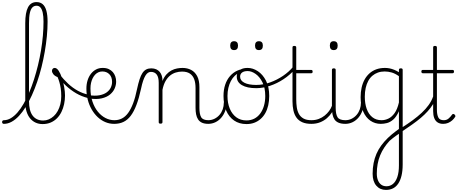

<svg xmlns="http://www.w3.org/2000/svg" viewBox="-94 -1170 4411 1840"><path d="M-57 17Q-66 17 -70 11.5Q-74 6 -74 -0.5Q-74 -7 -70 -12.5Q-66 -18 -57 -18Q-23 -18 10 -37.5Q43 -57 74 -92.5Q105 -128 133 -177Q161 -226 186 -284.5Q211 -343 232 -409Q253 -475 270 -545Q287 -615 299 -687Q311 -759 317 -828Q323 -897 323 -962Q323 -971 329 -976Q335 -981 342.5 -981Q350 -981 356 -976Q362 -971 362 -962Q362 -894 355 -821.5Q348 -749 335 -674.5Q322 -600 304 -527.5Q286 -455 262.5 -386.5Q239 -318 211.5 -257Q184 -196 153 -146Q122 -96 88 -59.5Q54 -23 17.5 -3Q-19 17 -57 17ZM314 19Q278 19 248 5.5Q218 -8 195.5 -34.5Q173 -61 160.5 -101Q148 -141 148 -193V-947Q148 -1050 174.5 -1100Q201 -1150 256 -1150Q292 -1150 315.5 -1129.5Q339 -1109 350.5 -1067Q362 -1025 362 -962Q362 -953 356 -948Q350 -943 342.5 -943Q335 -943 329 -948Q323 -953 323 -962Q323 -1014 315.5 -1048Q308 -1082 293.5 -1098.5Q279 -1115 256 -1115Q232 -1115 216 -1098.5Q200 -1082 192 -1045.5Q184 -1009 184 -947V-200Q184 -155 192.5 -120.5Q201 -86 218.5 -62.5Q236 -39 261.5 -27Q287 -15 320 -15Q348 -15 373.5 -26Q399 -37 421 -57Q443 -77 459 -106Q475 -135 484 -170.5Q493 -206 493 -248Q493 -290 488 -323Q483 -356 475 -383Q467 -410 458 -431Q430 -442 417 -459Q404 -476 404 -491Q404 -502 411 -510.5Q418 -519 430 -519Q450 -519 468 -492Q486 -465 499.5 -423Q513 -381 521 -336Q529 -291 529 -255Q529 -213 520.5 -172.5Q512 -132 495 -97.5Q478 -63 452.5 -37Q427 -11 392.5 4Q358 19 314 19Z M747 -231Q687 -246 635 -276.5Q583 -307 537 -350Q491 -393 450 -444Q444 -452 448 -459Q452 -466 460 -468Q468 -470 474 -461Q515 -409 559 -368Q603 -327 651.5 -300.5Q700 -274 752 -263Q760 -261 762 -255.5Q764 -250 763 -244Q762 -238 757.5 -234Q753 -230 747 -231Z M758 -258Q817 -249 859 -257Q901 -265 928 -284.5Q955 -304 967.5 -330.5Q980 -357 980 -385Q980 -432 954 -458.5Q928 -485 887 -485Q876 -485 871.5 -490Q867 -495 868.5 -502Q870 -509 876 -514Q882 -519 892 -519Q924 -519 948 -508Q972 -497 987.5 -479Q1003 -461 1011 -437.5Q1019 -414 1019 -388Q1019 -355 1005 -322.5Q991 -290 960.5 -264.5Q930 -239 881 -227.5Q832 -216 763 -226Z M1000 17Q955 17 915 0Q875 -17 842 -48Q809 -79 784.5 -121.5Q760 -164 747 -214.5Q734 -265 734 -321Q734 -364 745.5 -400.5Q757 -437 778 -463.5Q799 -490 827 -504.5Q855 -519 889 -519Q898 -519 902.5 -514Q907 -509 906 -502Q905 -495 899.5 -490Q894 -485 885 -485Q866 -485 848.5 -477Q831 -469 817.5 -454.5Q804 -440 794 -420Q784 -400 778.5 -375.5Q773 -351 773 -323Q773 -253 792 -196.5Q811 -140 843.5 -100Q876 -60 917 -39Q958 -18 1002 -18Q1041 -18 1074 -34.5Q1107 -51 1133.5 -87Q1160 -123 1181.5 -179.5Q1203 -236 1219 -315Q1231 -371 1243.5 -409.5Q1256 -448 1271.5 -471Q1287 -494 1307.5 -504.5Q1328 -515 1355 -515Q1364 -515 1368.5 -510Q1373 -505 1372.5 -498Q1372 -491 1366.5 -486Q1361 -481 1352 -481Q1337 -481 1324 -472.5Q1311 -464 1299.5 -445Q1288 -426 1277.5 -395.5Q1267 -365 1258 -321Q1238 -229 1213.5 -164.5Q1189 -100 1158.5 -60Q1128 -20 1089 -1.5Q1050 17 1000 17Z M1904 17Q1866 17 1842 6Q1818 -5 1804.5 -25.5Q1791 -46 1785.5 -74Q1780 -102 1780 -136V-326Q1780 -376 1767 -411Q1754 -446 1725.5 -465Q1697 -484 1650 -484Q1620 -484 1590.5 -475Q1561 -466 1536 -446Q1511 -426 1492 -392.5Q1473 -359 1463 -309V0Q1463 8 1458.5 11.5Q1454 15 1444 15Q1435 15 1431 11.5Q1427 8 1427 0V-376Q1427 -431 1407.5 -456Q1388 -481 1353 -481Q1344 -481 1339.5 -486Q1335 -491 1335.5 -498Q1336 -505 1341 -510Q1346 -515 1355 -515Q1383 -515 1403 -506Q1423 -497 1436.5 -481Q1450 -465 1456.5 -443.5Q1463 -422 1463 -397V-394Q1479 -433 1501.5 -457.5Q1524 -482 1550 -495.5Q1576 -509 1603 -514Q1630 -519 1655 -519Q1701 -519 1737.5 -500Q1774 -481 1795.5 -440.5Q1817 -400 1817 -334V-136Q1817 -75 1834 -46.5Q1851 -18 1904 -18Q1911 -18 1914.5 -12.5Q1918 -7 1918 -0.5Q1918 6 1914.5 11.5Q1911 17 1904 17Z M1900 17Q1891 17 1886 11.5Q1881 6 1881 -0.5Q1881 -7 1886 -12.5Q1891 -18 1900 -18Q1934 -18 1962 -32Q1990 -46 2010 -69.5Q2030 -93 2040.5 -123Q2051 -153 2051 -186Q2051 -196 2058 -199.5Q2065 -203 2071.5 -199.5Q2078 -196 2078 -186Q2078 -146 2065 -109.5Q2052 -73 2028.5 -44.5Q2005 -16 1972 0.5Q1939 17 1900 17Z M2268 19Q2199 19 2149.5 -15Q2100 -49 2074 -109.5Q2048 -170 2048 -250Q2048 -310 2064 -358Q2080 -406 2110 -440.5Q2140 -475 2180 -493Q2220 -511 2268 -511Q2274 -511 2276 -505.5Q2278 -500 2276 -494.5Q2274 -489 2268 -489Q2235 -489 2207 -477.5Q2179 -466 2156.5 -444.5Q2134 -423 2118.5 -393.5Q2103 -364 2094.5 -327.5Q2086 -291 2086 -250Q2086 -182 2108 -129Q2130 -76 2170.5 -46Q2211 -16 2268 -16Q2310 -16 2343 -33Q2376 -50 2399.5 -81.5Q2423 -113 2435.5 -156Q2448 -199 2448 -250Q2448 -328 2421 -381.5Q2394 -435 2355 -462Q2316 -489 2280 -489Q2271 -489 2266 -493.5Q2261 -498 2261 -504Q2261 -510 2266 -514.5Q2271 -519 2280 -519Q2329 -519 2376.5 -488Q2424 -457 2455 -397Q2486 -337 2486 -250Q2486 -202 2476.5 -160.5Q2467 -119 2448.5 -86Q2430 -53 2403 -29.5Q2376 -6 2342.5 6.5Q2309 19 2268 19Z M2362 -325Q2274 -325 2224.5 -354Q2175 -383 2175 -435Q2175 -460 2186 -478.5Q2197 -497 2220 -508Q2243 -519 2279 -519Q2288 -519 2293 -514.5Q2298 -510 2298 -504Q2298 -498 2293 -493.5Q2288 -489 2279 -489Q2245 -489 2226 -475Q2207 -461 2207 -435Q2207 -398 2248 -377Q2289 -356 2362 -356Q2427 -356 2494 -380Q2561 -404 2619 -443.5Q2677 -483 2715 -530Q2721 -537 2726 -536.5Q2731 -536 2734 -530.5Q2737 -525 2736.5 -518Q2736 -511 2731 -505Q2685 -452 2623 -411Q2561 -370 2493 -347.5Q2425 -325 2362 -325Z M2149 -690Q2130 -690 2121 -701Q2112 -712 2112 -733Q2112 -754 2121.5 -764.5Q2131 -775 2149 -775Q2168 -775 2177.5 -764.5Q2187 -754 2187 -733Q2187 -711 2177.5 -700.5Q2168 -690 2149 -690ZM2387 -690Q2368 -690 2359 -701Q2350 -712 2350 -733Q2350 -754 2359.5 -764.5Q2369 -775 2387 -775Q2406 -775 2415.5 -764.5Q2425 -754 2425 -733Q2425 -711 2415.5 -700.5Q2406 -690 2387 -690Z M2891 17Q2838 17 2803 1.5Q2768 -14 2747.5 -42.5Q2727 -71 2718 -111Q2709 -151 2709 -200V-715Q2709 -723 2713 -726.5Q2717 -730 2726 -730Q2736 -730 2740.5 -726.5Q2745 -723 2745 -715V-500H2887Q2896 -500 2899 -495.5Q2902 -491 2902 -483Q2902 -476 2899 -472Q2896 -468 2887 -468H2745V-218Q2745 -179 2750 -143Q2755 -107 2770 -79Q2785 -51 2814 -34.5Q2843 -18 2892 -18Q2900 -18 2904 -12.5Q2908 -7 2908 -0.5Q2908 6 2904 11.5Q2900 17 2891 17Z M2889 17Q2880 17 2875 11.5Q2870 6 2870 -0.5Q2870 -7 2875 -12.5Q2880 -18 2889 -18Q2928 -18 2960 -30Q2992 -42 3017 -62Q3042 -82 3060 -106.5Q3078 -131 3087 -156Q3090 -165 3097.5 -165Q3105 -165 3110 -158.5Q3115 -152 3112 -143Q3103 -117 3084.5 -89Q3066 -61 3038.5 -37Q3011 -13 2973.5 2Q2936 17 2889 17Z M3217 17Q3177 17 3151 6Q3125 -5 3111.5 -25.5Q3098 -46 3092.5 -74Q3087 -102 3087 -136V-500Q3087 -508 3091.5 -511.5Q3096 -515 3104 -515Q3114 -515 3118.5 -511.5Q3123 -508 3123 -500V-136Q3123 -75 3141 -46.5Q3159 -18 3217 -18Q3224 -18 3227 -12.5Q3230 -7 3230 -0.5Q3230 6 3227 11.5Q3224 17 3217 17ZM3104 -690Q3085 -690 3076 -701Q3067 -712 3067 -733Q3067 -754 3076 -764.5Q3085 -775 3104 -775Q3123 -775 3132.5 -764.5Q3142 -754 3142 -733Q3142 -711 3132.5 -700.5Q3123 -690 3104 -690Z M3214 17Q3205 17 3200 11.5Q3195 6 3195 -0.5Q3195 -7 3200 -12.5Q3205 -18 3214 -18Q3248 -18 3276 -32Q3304 -46 3324 -69.5Q3344 -93 3354.5 -123Q3365 -153 3365 -186Q3365 -196 3372 -199.5Q3379 -203 3385.5 -199.5Q3392 -196 3392 -186Q3392 -146 3379 -109.5Q3366 -73 3342.5 -44.5Q3319 -16 3286 0.5Q3253 17 3214 17Z M3605 650Q3547 650 3512 609Q3477 568 3477 495Q3477 440 3486.5 392.5Q3496 345 3514 303.5Q3532 262 3559.5 224.5Q3587 187 3623 152Q3640 135 3658.5 120Q3677 105 3695 91Q3713 77 3729 66V-104Q3704 -49 3674 -23.5Q3644 2 3613.5 9.5Q3583 17 3555 17Q3500 17 3456 -13Q3412 -43 3387 -100.5Q3362 -158 3362 -239Q3362 -288 3371.5 -330.5Q3381 -373 3400 -407.5Q3419 -442 3447 -467Q3475 -492 3512 -505.5Q3549 -519 3595 -519Q3619 -519 3640.5 -514.5Q3662 -510 3684 -501Q3706 -492 3729 -478V-500Q3729 -508 3733.5 -511.5Q3738 -515 3748 -515Q3757 -515 3761 -511.5Q3765 -508 3765 -500V405Q3765 467 3754 513Q3743 559 3722.5 589.5Q3702 620 3672.5 635Q3643 650 3605 650ZM3610 615Q3644 615 3671 593.5Q3698 572 3713.5 527Q3729 482 3729 416V112Q3716 120 3701 131Q3686 142 3670.5 154Q3655 166 3639 180Q3611 210 3588 245Q3565 280 3549 319Q3533 358 3525 402Q3517 446 3517 494Q3517 530 3528 557.5Q3539 585 3559.5 600Q3580 615 3610 615ZM3563 -18Q3596 -18 3628.5 -33.5Q3661 -49 3687.5 -86Q3714 -123 3729 -188V-440Q3692 -466 3659 -475.5Q3626 -485 3592 -485Q3557 -485 3527.5 -474.5Q3498 -464 3474.5 -444Q3451 -424 3435 -394.5Q3419 -365 3410.5 -327Q3402 -289 3402 -243Q3402 -178 3420 -127Q3438 -76 3474 -47Q3510 -18 3563 -18Z M3759 90Q3752 94 3748 91Q3744 88 3742.5 81.5Q3741 75 3743 67.5Q3745 60 3752 56Q3811 19 3860 -17Q3909 -53 3947.5 -89Q3986 -125 4013.5 -163Q4041 -201 4056 -243Q4061 -256 4068.5 -256Q4076 -256 4081.5 -249Q4087 -242 4084 -232Q4073 -199 4053 -167Q4033 -135 4004.5 -103.5Q3976 -72 3939.5 -41Q3903 -10 3857.5 22Q3812 54 3759 90Z M4153 17Q4121 17 4099.5 3Q4078 -11 4067.5 -38.5Q4057 -66 4057 -105V-468H3959Q3951 -468 3947.5 -472.5Q3944 -477 3944 -484Q3944 -492 3947.5 -496Q3951 -500 3959 -500H4057V-715Q4057 -723 4061 -726.5Q4065 -730 4074 -730Q4084 -730 4088.5 -726.5Q4093 -723 4093 -715V-500H4242Q4250 -500 4253.5 -496Q4257 -492 4257 -484Q4257 -477 4253.5 -472.5Q4250 -468 4242 -468H4093V-118Q4093 -73 4106 -45.5Q4119 -18 4159 -18Q4185 -18 4203.5 -33Q4222 -48 4238 -71Q4243 -78 4249 -78Q4255 -78 4262 -73Q4267 -68 4269.5 -62Q4272 -56 4268 -50Q4256 -31 4239 -16Q4222 -1 4200.5 8Q4179 17 4153 17Z"/></svg>

Font: Playwrite BR Thin
Style: Regular
Weight: 250
Version: Version 1.003